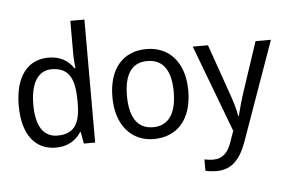

<svg xmlns="http://www.w3.org/2000/svg" viewBox="-62 -851 1757 1182"><g transform="rotate(-5 816.5 -260.0)"><path d="M257 10C335 10 383 -26 413 -72H417L430 0H500V-760H413V-546C413 -526 417 -484 419 -467H413C383 -511 336 -546 258 -546C134 -546 51 -451 51 -267C51 -83 133 10 257 10ZM273 -63C184 -63 141 -137 141 -265C141 -392 184 -473 272 -473C381 -473 414 -399 414 -266V-250C414 -125 377 -63 273 -63Z M1099 -269C1099 -446 1002 -546 865 -546C720 -546 630 -446 630 -269C630 -91 728 10 862 10C1007 10 1099 -91 1099 -269ZM720 -269C720 -396 763 -472 863 -472C964 -472 1009 -396 1009 -269C1009 -142 964 -63 864 -63C764 -63 720 -142 720 -269Z M1150 -536 1353 2 1328 73C1308 131 1274 168 1217 168C1195 168 1174 165 1161 162V232C1177 236 1200 240 1230 240C1328 240 1380 175 1416 74L1633 -536H1538L1437 -232C1419 -177 1403 -118 1395 -85H1392C1385 -129 1370 -177 1351 -231L1244 -536Z"/></g></svg>

Font: Noto Sans Thai
Style: Regular
Weight: 400
Designer: Monotype Design Team
Foundry: Monotype Imaging Inc.
Version: Version 1.901